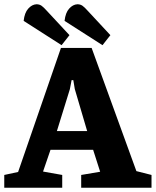

<svg xmlns="http://www.w3.org/2000/svg" viewBox="-28 -881 731 901"><path d="M261 -669 83 -783Q87 -821 104.5 -840.5Q122 -860 143 -861Q157 -861 167 -854Q177 -847 192 -830L298 -716ZM453 -669 275 -783Q279 -821 296.5 -840.5Q314 -860 335 -861Q349 -861 359 -854Q369 -847 384 -830L490 -716ZM-8 0V-60L57 -74L258 -656H402L612 -78L683 -60V0H353V-60L442 -75L409 -178H209L174 -76L264 -60V0ZM239 -266H381L323 -463L316 -505H308L300 -463Z"/></svg>

Font: Faustina ExtraBold
Style: Regular
Weight: 800
Designer: Alfonso Garcia
Foundry: http://www.omnibus-type.com
Version: Version 1.200